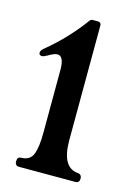

<svg xmlns="http://www.w3.org/2000/svg" viewBox="-80 -758 372 543"><g transform="rotate(15 106.0 -486.5)"><path d="M25.4 -583.5Q17.1 -578.1 11.7 -578.1Q6.3 -578.1 4.2 -581.1Q2 -584 3.2 -588.6Q4.4 -593.3 9.8 -598.1Q42 -624.5 68.4 -652.6Q94.7 -680.7 115.7 -709.5Q119.1 -713.9 124 -713.9H138.2Q148.9 -713.9 148.9 -704.1L147.9 -367.7Q147.9 -288.1 196.3 -284.7Q201.7 -284.2 204.3 -280.5Q207 -276.9 207 -271Q206.5 -258.8 194.8 -258.8H30.3Q18.1 -258.8 18.1 -272Q18.1 -285.2 29.8 -285.2Q55.2 -285.6 63.5 -306.6Q71.8 -327.6 71.8 -369.6L72.3 -557.6Q71.3 -594.2 53.2 -594.2Q43.5 -594.2 25.4 -583Z"/></g></svg>

Font: Bertholdr Mainzer Fraktur
Style: Regular
Weight: 400
Designer: Peter Wiegel, original typeface by Carl Albert Fahrenwaldt 1901
Foundry: Peter Wiegel
Version: Version 1.000 2010 initial release